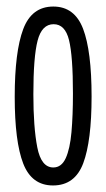

<svg xmlns="http://www.w3.org/2000/svg" viewBox="-20 -557 325 587"><path d="M142 10Q77 10 51 -57Q25 -124 25 -261Q25 -399 51 -468Q77 -537 143 -537Q208 -537 234 -469Q260 -401 260 -262Q260 -126 234.5 -58Q209 10 142 10ZM143 -45Q168 -45 181 -73.5Q194 -102 198.5 -153Q203 -204 203 -271Q203 -386 191 -434.5Q179 -483 144 -483Q108 -483 95 -433Q82 -383 82 -269Q82 -168 94 -106.5Q106 -45 143 -45Z"/></svg>

Font: Bricolage Grotesque 48pt Condensed ExtraLight
Style: Regular
Weight: 200
Width: 3
Designer: Mathieu Triay
Foundry: Atelier Triay
Version: Version 1.000; ttfautohint (v1.8.4.7-5d5b);gftools[0.9.32]